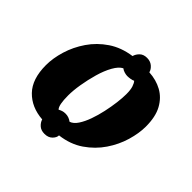

<svg xmlns="http://www.w3.org/2000/svg" viewBox="-159 -756 977 977"><g transform="rotate(45 329.0 -267.5)"><path d="M280 54Q255 54 240 40.5Q225 27 220 10Q138 4 88 -47.5Q38 -99 38 -199Q38 -249 55 -305Q72 -361 106.5 -411.5Q141 -462 193.5 -497.5Q246 -533 317 -543Q322 -561 336.5 -575Q351 -589 376 -589Q400 -589 416 -575.5Q432 -562 436 -545Q488 -542 529 -519.5Q570 -497 594.5 -452.5Q619 -408 619 -337Q619 -289 602.5 -233Q586 -177 551.5 -126Q517 -75 464 -38.5Q411 -2 338 7Q338 23 322.5 38.5Q307 54 280 54ZM327 -80Q348 -87 364.5 -112Q381 -137 393.5 -172Q406 -207 414.5 -246Q423 -285 427.5 -321Q432 -357 432 -383Q432 -415 426 -433Q420 -451 412 -460Q404 -456 392 -454Q380 -452 370 -452Q361 -452 349 -455.5Q337 -459 328 -466Q306 -455 287 -421Q268 -387 255 -341.5Q242 -296 234.5 -250.5Q227 -205 227 -170Q227 -100 244 -84Q253 -89 262 -92Q271 -95 284 -95Q307 -95 327 -80Z"/></g></svg>

Font: Noto Serif Black
Style: Italic
Weight: 900
Italic angle: -12°
Designer: Monotype Design Team
Foundry: Monotype Imaging Inc.
Version: Version 2.013